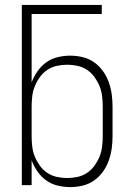

<svg xmlns="http://www.w3.org/2000/svg" viewBox="-20 -755 540 783"><path d="M266 8Q241 8 215.5 2Q190 -4 169 -19Q148 -34 133 -55.5Q118 -77 109 -101V0H69V-735H395V-698H109V-419Q118 -443 133 -464.5Q148 -486 169 -501Q190 -516 215.5 -522Q241 -528 266 -528Q292 -528 317 -522Q342 -516 363 -501.5Q384 -487 399.5 -465.5Q415 -444 423.5 -420Q432 -396 435.5 -371Q439 -346 439 -320V-200Q439 -174 435.5 -149Q432 -124 423.5 -100Q415 -76 399.5 -54.5Q384 -33 363 -18.5Q342 -4 317 2Q292 8 266 8ZM254 -29Q275 -29 296 -33.5Q317 -38 335 -50Q353 -62 365.5 -79.5Q378 -97 386 -116.5Q394 -136 396.5 -157.5Q399 -179 399 -200V-320Q399 -341 396.5 -362.5Q394 -384 386 -403.5Q378 -423 365.5 -440.5Q353 -458 335 -470Q317 -482 296 -486.5Q275 -491 254 -491Q233 -491 212 -486.5Q191 -482 173 -470Q155 -458 142.5 -440.5Q130 -423 122 -403.5Q114 -384 111.5 -362.5Q109 -341 109 -320V-200Q109 -179 111.5 -157.5Q114 -136 122 -116.5Q130 -97 142.5 -79.5Q155 -62 173 -50Q191 -38 212 -33.5Q233 -29 254 -29Z"/></svg>

Font: Iosevka Term Curly Extralight
Style: Regular
Weight: 200
Designer: Belleve Invis
Foundry: Belleve Invis
Version: Version 32.3.0